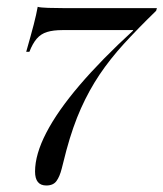

<svg xmlns="http://www.w3.org/2000/svg" viewBox="-20 -439 492 578"><path d="M119.4 119.4Q102.4 119.4 94 108.9Q85.5 98.4 85.5 77.4Q85.5 25.8 119.4 -39.5Q153.2 -104.8 219.4 -182.3Q285.5 -259.7 380.6 -346.8V-348.4H167.7Q140.3 -348.4 121.8 -342.7Q103.2 -337.1 90.7 -322.6Q78.2 -308.1 68.5 -283.1H58.9Q73.4 -333.9 81.5 -364.9Q89.5 -396 93.5 -418.5Q100.8 -416.1 125 -415.3Q149.2 -414.5 175 -414.5H452.4L450 -406.5Q395.2 -353.2 353.2 -307.3Q311.3 -261.3 279.8 -214.5Q248.4 -167.7 223.8 -112.9Q199.2 -58.1 179.8 13.7Q171.8 45.2 165.7 69Q159.7 92.7 150 106Q140.3 119.4 119.4 119.4Z"/></svg>

Font: Playfair 144pt
Style: Italic
Weight: 400
Italic angle: -15.6°
Designer: Claus Eggers Sørensen
Foundry: Claus Eggers Sørensen
Version: Version 2.001;gftools[0.9.30]